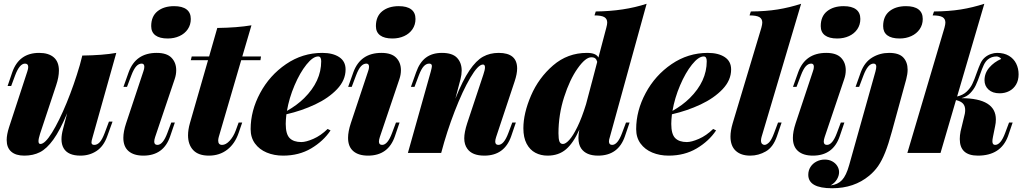

<svg xmlns="http://www.w3.org/2000/svg" viewBox="-20 -815 5456 1023"><path d="M579.6 -167 551.3 -88.9Q532.2 -35.6 494.6 -10.7Q457 14.2 408.7 14.2Q342.3 14.2 319.3 -24.9Q307.6 -44.9 307.6 -73.2Q307.6 -97.2 315.4 -126L337.9 -211.9Q299.8 -120.6 264.4 -71.5Q229 -22.5 192.9 -4.2Q156.7 14.2 109.4 14.2Q64 14.2 39.8 -7.1Q15.6 -28.3 15.6 -69.3Q15.6 -97.7 28.3 -137.2L125.5 -434.1Q130.4 -448.7 130.4 -458Q130.4 -476.1 113.3 -476.1Q84 -476.1 60.5 -413.1L39.6 -356.9H20.5L45.4 -430.2Q81.5 -533.2 188.5 -533.2Q238.8 -533.2 266.4 -509.5Q293.9 -485.8 293.9 -439Q293.9 -404.3 279.3 -360.8L193.4 -102.1Q185.1 -75.7 185.1 -63Q185.1 -47.9 195.3 -47.9Q219.7 -47.9 257.3 -108.6Q294.9 -169.4 335 -266.8Q375 -364.3 405.3 -468.3L418.5 -519Q528.8 -520.5 599.6 -533.2L473.6 -85Q467.3 -64.5 467.3 -56.2Q467.3 -43 482.4 -43Q498 -43 511.2 -57.1Q524.4 -71.3 537.6 -106L560.5 -167Z M907.7 -782.2Q951.2 -782.2 973.9 -764.9Q996.6 -747.6 996.6 -713.9Q996.6 -683.1 980.5 -659.4Q964.4 -635.7 936.3 -622.8Q908.2 -609.9 873.5 -609.9Q830.6 -609.9 808.1 -626.7Q785.6 -643.6 785.6 -675.8Q785.6 -728 819.3 -755.1Q853 -782.2 907.7 -782.2ZM749 -459Q749 -476.1 734.9 -476.1Q719.2 -476.1 706.1 -461.9Q692.9 -447.8 679.7 -413.1L656.7 -352.1H637.7L665.5 -430.2Q703.1 -533.2 814.9 -533.2Q868.7 -533.2 893.8 -507.3Q918.9 -481.4 918.9 -440.9Q918.9 -417 910.6 -393.1L806.6 -85Q801.8 -70.3 801.8 -60.5Q801.8 -43 818.8 -43Q848.1 -43 871.6 -106L892.6 -162.1H911.6L886.7 -88.9Q851.6 14.2 743.7 14.2Q692.9 14.2 665 -9.8Q637.2 -33.7 637.2 -80.6Q637.2 -113.8 651.9 -158.2L743.7 -434.1Q749 -448.2 749 -459Z M1142.6 -65.9Q1142.6 -43 1163.6 -43Q1183.1 -43 1203.4 -64.7Q1223.6 -86.4 1235.8 -119.1L1251.5 -162.1H1270.5L1251.5 -106.9Q1231.9 -49.3 1190.9 -17.6Q1149.9 14.2 1092.8 14.2Q1037.1 14.2 1009.5 -15.1Q981.9 -44.4 981.9 -94.2Q981.9 -123.5 991.7 -158.2L1088.4 -494.1H996.6L1001.5 -514.2H1094.2L1137.7 -666Q1244.1 -667.5 1319.8 -680.2L1271 -514.2H1370.6L1367.7 -494.1H1265.1L1145.5 -85Q1142.6 -74.2 1142.6 -65.9Z M1505.9 -206.1Q1502.4 -175.3 1502.4 -154.8Q1502.4 -100.1 1523.4 -79.1Q1544.4 -58.1 1585.4 -58.1Q1610.4 -58.1 1649.7 -75.2Q1689 -92.3 1725.6 -127.9L1741.2 -120.1Q1703.1 -63 1638.2 -24.4Q1573.2 14.2 1488.3 14.2Q1440.4 14.2 1401.1 -2.2Q1361.8 -18.6 1338.6 -50.3Q1315.4 -82 1315.4 -127Q1315.4 -225.1 1366 -319.3Q1416.5 -413.6 1504.2 -473.4Q1591.8 -533.2 1697.3 -533.2Q1753.4 -533.2 1787.4 -510.7Q1821.3 -488.3 1821.3 -444.8Q1821.3 -387.7 1775.9 -339.8Q1730.5 -292 1658.7 -258.3Q1586.9 -224.6 1505.9 -206.1ZM1508.8 -224.1Q1562.5 -254.4 1600.6 -292Q1691.4 -381.8 1691.4 -488.8Q1691.4 -514.2 1675.3 -514.2Q1647.5 -514.2 1612.8 -470.9Q1578.1 -427.7 1549.3 -360.1Q1520.5 -292.5 1508.8 -224.1Z M2105 -782.2Q2148.4 -782.2 2171.1 -764.9Q2193.8 -747.6 2193.8 -713.9Q2193.8 -683.1 2177.7 -659.4Q2161.6 -635.7 2133.5 -622.8Q2105.5 -609.9 2070.8 -609.9Q2027.8 -609.9 2005.4 -626.7Q1982.9 -643.6 1982.9 -675.8Q1982.9 -728 2016.6 -755.1Q2050.3 -782.2 2105 -782.2ZM1946.3 -459Q1946.3 -476.1 1932.1 -476.1Q1916.5 -476.1 1903.3 -461.9Q1890.1 -447.8 1877 -413.1L1854 -352.1H1835L1862.8 -430.2Q1900.4 -533.2 2012.2 -533.2Q2065.9 -533.2 2091.1 -507.3Q2116.2 -481.4 2116.2 -440.9Q2116.2 -417 2107.9 -393.1L2003.9 -85Q1999 -70.3 1999 -60.5Q1999 -43 2016.1 -43Q2045.4 -43 2068.8 -106L2089.8 -162.1H2108.9L2084 -88.9Q2048.8 14.2 1940.9 14.2Q1890.1 14.2 1862.3 -9.8Q1834.5 -33.7 1834.5 -80.6Q1834.5 -113.8 1849.1 -158.2L1940.9 -434.1Q1946.3 -448.2 1946.3 -459Z M2728.5 -162.1 2703.6 -88.9Q2667.5 14.2 2560.5 14.2Q2496.1 14.2 2470.2 -22Q2453.6 -44.4 2453.6 -78.1Q2453.6 -109.9 2469.2 -158.2L2555.2 -417Q2564 -442.4 2564 -456.1Q2564 -471.2 2553.2 -471.2Q2527.3 -471.2 2486.1 -401.1Q2444.8 -331.1 2402.6 -221.9Q2360.4 -112.8 2331.5 -2.9L2332 -4.9L2330.6 0H2153.3L2275.4 -434.1Q2281.2 -456.1 2281.2 -462.9Q2281.2 -476.1 2266.6 -476.1Q2251 -476.1 2237.8 -461.9Q2224.6 -447.8 2211.4 -413.1L2188.5 -352.1H2169.4L2197.3 -430.2Q2215.8 -482.9 2249.5 -508.1Q2283.2 -533.2 2334.5 -533.2Q2390.6 -533.2 2415.3 -506.8Q2439.9 -480.5 2439.9 -439Q2439.9 -417.5 2433.6 -393.1L2406.2 -289.1Q2445.3 -386.7 2481.2 -439.7Q2517.1 -492.7 2553.7 -512.9Q2590.3 -533.2 2637.2 -533.2Q2735.4 -533.2 2735.4 -450.2Q2735.4 -421.4 2722.2 -381.8L2623.5 -85Q2618.7 -70.3 2618.7 -61Q2618.7 -43 2635.3 -43Q2665 -43 2688.5 -106L2709.5 -162.1Z M3334.5 -162.1 3309.6 -88.9Q3274.4 14.2 3166.5 14.2Q3103 14.2 3076.7 -23.9Q3062 -45.4 3062 -80.1Q3062 -100.6 3066.9 -124.5Q3035.2 -53.2 2995.8 -19.5Q2956.5 14.2 2897.5 14.2Q2861.3 14.2 2832.3 -1.2Q2803.2 -16.6 2785.9 -49.3Q2768.6 -82 2768.6 -131.8Q2768.6 -210.9 2809.3 -305.7Q2850.1 -400.4 2927.2 -466.8Q3004.4 -533.2 3107.4 -533.2Q3155.8 -533.2 3168.5 -508.3L3210.4 -667Q3215.3 -685.1 3215.3 -694.8Q3215.3 -714.8 3199.7 -723.9Q3184.1 -732.9 3147.5 -732.9L3154.3 -753.9Q3304.7 -755.4 3425.3 -794.9L3229.5 -85Q3224.6 -70.8 3224.6 -61.5Q3224.6 -43 3241.7 -43Q3271 -43 3294.4 -106L3315.4 -162.1ZM3102.5 -259.8 3132.8 -374 3133.3 -376V-375.5L3162.1 -485.4Q3158.7 -498 3151.6 -503.9Q3144.5 -509.8 3130.4 -509.8Q3099.6 -509.8 3057.6 -450.4Q3015.6 -391.1 2985.6 -297.4Q2955.6 -203.6 2955.6 -105Q2955.6 -74.7 2960.7 -61.3Q2965.8 -47.9 2979.5 -47.9Q2993.7 -47.9 3013.4 -69.6Q3033.2 -91.3 3056.6 -139.2Q3080.1 -187 3102.5 -259.8Z M3560.1 -206.1Q3556.6 -175.3 3556.6 -154.8Q3556.6 -100.1 3577.6 -79.1Q3598.6 -58.1 3639.6 -58.1Q3664.6 -58.1 3703.9 -75.2Q3743.2 -92.3 3779.8 -127.9L3795.4 -120.1Q3757.3 -63 3692.4 -24.4Q3627.4 14.2 3542.5 14.2Q3494.6 14.2 3455.3 -2.2Q3416 -18.6 3392.8 -50.3Q3369.6 -82 3369.6 -127Q3369.6 -225.1 3420.2 -319.3Q3470.7 -413.6 3558.3 -473.4Q3646 -533.2 3751.5 -533.2Q3807.6 -533.2 3841.6 -510.7Q3875.5 -488.3 3875.5 -444.8Q3875.5 -387.7 3830.1 -339.8Q3784.7 -292 3712.9 -258.3Q3641.1 -224.6 3560.1 -206.1ZM3563 -224.1Q3616.7 -254.4 3654.8 -292Q3745.6 -381.8 3745.6 -488.8Q3745.6 -514.2 3729.5 -514.2Q3701.7 -514.2 3667 -470.9Q3632.3 -427.7 3603.5 -360.1Q3574.7 -292.5 3563 -224.1Z M4034.7 -66.4Q4034.7 -54.2 4040.3 -48.6Q4045.9 -43 4053.7 -43Q4063.5 -43 4076.9 -55.4Q4090.3 -67.9 4104.5 -106L4125.5 -162.1H4144.5L4119.6 -88.9Q4099.6 -30.8 4060.5 -8.3Q4021.5 14.2 3977.5 14.2Q3927.7 14.2 3899.9 -11.7Q3872.1 -37.6 3872.1 -87.4Q3872.1 -118.2 3883.8 -158.2L4036.6 -667Q4041.5 -685.1 4041.5 -694.8Q4041.5 -714.8 4025.9 -723.9Q4010.3 -732.9 3973.6 -732.9L3980.5 -753.9Q4060.1 -754.4 4123.5 -764.6Q4187 -774.9 4248.5 -794.9L4037.6 -85Q4034.7 -74.2 4034.7 -66.4Z M4475.1 -782.2Q4518.6 -782.2 4541.3 -764.9Q4564 -747.6 4564 -713.9Q4564 -683.1 4547.9 -659.4Q4531.7 -635.7 4503.7 -622.8Q4475.6 -609.9 4440.9 -609.9Q4397.9 -609.9 4375.5 -626.7Q4353 -643.6 4353 -675.8Q4353 -728 4386.7 -755.1Q4420.4 -782.2 4475.1 -782.2ZM4316.4 -459Q4316.4 -476.1 4302.2 -476.1Q4286.6 -476.1 4273.4 -461.9Q4260.3 -447.8 4247.1 -413.1L4224.1 -352.1H4205.1L4232.9 -430.2Q4270.5 -533.2 4382.3 -533.2Q4436 -533.2 4461.2 -507.3Q4486.3 -481.4 4486.3 -440.9Q4486.3 -417 4478 -393.1L4374 -85Q4369.1 -70.3 4369.1 -60.5Q4369.1 -43 4386.2 -43Q4415.5 -43 4439 -106L4460 -162.1H4479L4454.1 -88.9Q4418.9 14.2 4311 14.2Q4260.3 14.2 4232.4 -9.8Q4204.6 -33.7 4204.6 -80.6Q4204.6 -113.8 4219.2 -158.2L4311 -434.1Q4316.4 -448.2 4316.4 -459Z M4807.6 -782.2Q4851.1 -782.2 4873.8 -764.9Q4896.5 -747.6 4896.5 -713.9Q4896.5 -683.1 4880.1 -659.4Q4863.8 -635.7 4835.7 -622.8Q4807.6 -609.9 4773.4 -609.9Q4730 -609.9 4707.8 -626.7Q4685.5 -643.6 4685.5 -675.8Q4685.5 -728 4719 -755.1Q4752.4 -782.2 4807.6 -782.2ZM4504.4 64.9 4644.5 -434.1Q4648.9 -451.2 4648.9 -460Q4648.9 -476.1 4634.3 -476.1Q4604.5 -476.1 4580.6 -413.1L4557.6 -352.1H4538.6L4566.4 -430.2Q4586.4 -483.9 4627.2 -508.5Q4668 -533.2 4717.3 -533.2Q4770 -533.2 4793 -508.5Q4815.9 -483.9 4815.9 -443.8Q4815.9 -420.9 4808.6 -393.1L4732.4 -115.2Q4713.9 -46.9 4696.5 -3.4Q4679.2 40 4659.2 69.1Q4639.2 98.1 4611.3 121.1Q4530.8 188 4413.6 188Q4286.6 188 4286.6 116.2Q4286.6 93.3 4298.3 74.7Q4310.1 56.2 4330.3 45.7Q4350.6 35.2 4374.5 35.2Q4397 35.2 4414.3 44.7Q4431.6 54.2 4441.2 69.6Q4450.7 85 4450.7 102.1Q4450.7 121.6 4439 141.1Q4427.2 160.6 4405.3 172.9Q4443.8 168.5 4466.3 144.5Q4488.8 120.6 4504.4 64.9Z M5314.5 -501Q5311 -506.8 5303.7 -510.5Q5296.4 -514.2 5289.6 -514.2Q5263.2 -514.2 5243.2 -498Q5230.5 -487.3 5221.7 -468.8Q5212.9 -450.2 5202.1 -418.9Q5189.9 -383.8 5179.2 -361.1Q5168.5 -338.4 5149.9 -319.1Q5131.3 -299.8 5103 -292Q5286.1 -291 5286.1 -178.7Q5286.1 -160.2 5282.2 -143.1L5270.5 -85Q5267.6 -70.8 5267.6 -62Q5267.6 -43 5282.2 -43Q5312 -43 5335.4 -106L5356.4 -162.1H5375.5L5350.6 -88.9Q5312 14.2 5190.4 14.2Q5093.8 14.2 5093.8 -74.2Q5093.8 -93.3 5098.1 -115.2L5115.2 -186Q5122.6 -210.9 5122.6 -228.5Q5122.6 -250.5 5110.8 -263.2Q5099.1 -275.9 5073.7 -281.7L4991.2 0H4814.5L5012.2 -667Q5017.1 -685.1 5017.1 -694.8Q5017.1 -714.8 5001.5 -723.9Q4985.8 -732.9 4949.2 -732.9L4956.5 -753.9Q5035.6 -754.4 5099.4 -764.6Q5163.1 -774.9 5224.6 -794.9L5079.6 -300.8Q5110.8 -308.1 5130.4 -326.7Q5149.9 -345.2 5160.6 -367.4Q5171.4 -389.6 5183.6 -425.3Q5195.8 -459.5 5204.6 -478.3Q5213.4 -497.1 5228.5 -509.8Q5242.7 -521.5 5260 -527.3Q5277.3 -533.2 5292.5 -533.2Q5329.6 -533.2 5355.5 -517.8Q5381.3 -502.4 5394.3 -476.3Q5407.2 -450.2 5407.2 -418.9Q5407.2 -387.2 5393.8 -364.5Q5380.4 -341.8 5357.4 -329.8Q5334.5 -317.9 5306.2 -317.9Q5268.6 -317.9 5247.1 -337.6Q5225.6 -357.4 5225.6 -387.2Q5225.6 -425.3 5251 -454.8Q5276.4 -484.4 5314.5 -501Z"/></svg>

Font: TypoPRO Playfair Display
Style: Italic
Weight: 900
Italic angle: -14°
Designer: Claus Eggers Sørensen
Foundry: Claus Eggers Sørensen
Version: Version 1.004;PS 001.004;hotconv 1.0.70;makeotf.lib2.5.58329